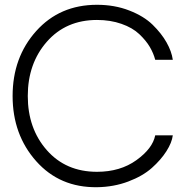

<svg xmlns="http://www.w3.org/2000/svg" viewBox="-20 -780 802 810"><path d="M389.2 9.8Q231.9 11.7 132.6 -100.1Q33.2 -211.9 33.2 -375Q33.2 -538.1 132.6 -648.9Q231.9 -759.8 389.2 -759.8Q463.4 -759.8 525.1 -735.8Q586.9 -711.9 624 -675.5Q661.1 -639.2 682.6 -601.1Q704.1 -563 709 -527.8H634.8Q627.9 -554.7 612.1 -581.8Q596.2 -608.9 567.6 -636Q539.1 -663.1 492.4 -679.4Q445.8 -695.8 389.2 -695.8Q258.3 -695.8 177.7 -604Q97.2 -512.2 97.2 -375Q97.2 -237.8 177.5 -146.5Q257.8 -55.2 389.2 -55.2Q487.3 -55.2 555.7 -104.5Q624 -153.8 634.8 -209H709Q705.1 -178.2 682.1 -142.1Q659.2 -106 620.6 -71.5Q582 -37.1 521 -14.2Q460 8.8 389.2 9.8Z"/></svg>

Font: Oakes Grotesk
Style: Light
Weight: 300
Designer: Samuel Oakes
Foundry: Samuel Oakes
Version: Version 1.0 | wf-rip DC20170320